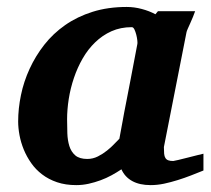

<svg xmlns="http://www.w3.org/2000/svg" viewBox="-20 -520 608 552"><path d="M375 -394Q375.5 -396 374.8 -403.8Q374 -411.6 371.8 -420.2Q369.6 -428.7 366.5 -435.3Q363.3 -441.9 358.9 -441.9Q326.7 -441.9 300.5 -430.2Q274.4 -418.5 253.7 -398.4Q232.9 -378.4 217.8 -352.1Q202.6 -325.7 192.6 -296.1Q182.6 -266.6 177.7 -235.8Q172.9 -205.1 172.9 -176.8Q172.9 -156.7 173.6 -136.7Q174.3 -116.7 179.4 -100.1Q184.6 -83.5 196.5 -73.2Q208.5 -63 231 -63Q247.1 -63 261.5 -70.3Q275.9 -77.6 287.8 -87.2Q299.8 -96.7 308.8 -106.4Q317.9 -116.2 323.2 -121.1Q326.7 -141.1 328.9 -152.1Q331.1 -163.1 332.8 -173.1Q334.5 -183.1 336.9 -195.8Q339.4 -208.5 344 -232.2Q348.6 -255.9 356 -294.2Q363.3 -332.5 375 -394ZM564.9 -29.8Q547.9 -22.9 529.1 -15.6Q510.3 -8.3 490.7 -2.2Q471.2 3.9 451.7 8.1Q432.1 12.2 413.1 12.2Q381.3 12.2 360.1 0.5Q338.9 -11.2 329.1 -33.2Q315.9 -24.4 300.8 -16.1Q285.6 -7.8 269 -1.7Q252.4 4.4 234.9 8.3Q217.3 12.2 199.2 12.2Q168.5 12.2 144 3.9Q119.6 -4.4 101.1 -18.6Q82.5 -32.7 69.6 -51.3Q56.6 -69.8 48.3 -90.1Q40 -110.4 36.1 -131.3Q32.2 -152.3 32.2 -170.9Q32.2 -208 40.3 -246.8Q48.3 -285.6 65.2 -322.3Q82 -358.9 107.4 -391.4Q132.8 -423.8 167.5 -448Q202.1 -472.2 246.3 -486.1Q290.5 -500 344.2 -500Q366.2 -500 387.9 -494.1Q409.7 -488.3 426.8 -479L434.1 -487.8H541Q538.6 -480.5 534.7 -471.2Q530.8 -461.9 526.9 -453.1Q522.9 -444.3 519.8 -437.3Q516.6 -430.2 516.1 -426.8L451.2 -97.2Q451.2 -85.9 451.9 -78.1Q452.6 -70.3 455.6 -65.7Q458.5 -61 463.9 -59.1Q469.2 -57.1 478 -57.1Q480 -57.1 492.4 -60.1Q504.9 -63 519.8 -66.9Q534.7 -70.8 547.9 -74Q561 -77.1 564.9 -78.1Z"/></svg>

Font: Charis SIL Viet
Style: Bold Italic
Weight: 700
Italic angle: -11°
Foundry: SIL International
Version: Version 5.000